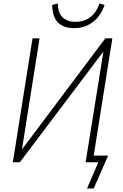

<svg xmlns="http://www.w3.org/2000/svg" viewBox="-20 -923 698 1092"><path d="M475 149 539 0H467L569 -635L571 -634L93 0H53L165 -705H205L104 -67L101 -68L579 -705H619L513 -38H595L513 149ZM401 -763Q359 -763 331 -779Q303 -795 290 -824Q277 -853 277 -895L309 -903Q309 -851 335.5 -825Q362 -799 409 -799Q459 -799 494 -826Q529 -853 546 -903L575 -895Q561 -853 535.5 -823.5Q510 -794 476.5 -778.5Q443 -763 401 -763Z"/></svg>

Font: Nunito Sans 10pt Condensed ExtraLight
Style: Italic
Weight: 250
Width: 3
Italic angle: -9°
Designer: Vernon Adams
Foundry: Vernon Adams
Version: Version 3.101;gftools[0.9.27]